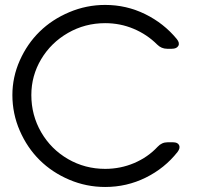

<svg xmlns="http://www.w3.org/2000/svg" viewBox="-20 -742 801 772"><path d="M653.8 -169.9H675.8Q694.8 -169.9 700.2 -158.2Q705.6 -146.5 693.8 -130.9Q642.1 -65.4 565.9 -27.8Q489.7 9.8 402.8 9.8Q327.1 9.8 258.3 -19.5Q189.5 -48.8 139.4 -98.4Q89.4 -147.9 59.6 -216.3Q29.8 -284.7 29.8 -359.9Q29.8 -432.1 59.6 -499Q89.4 -565.9 139.2 -614.7Q189 -663.6 258.3 -692.9Q327.6 -722.2 402.8 -722.2Q488.3 -722.2 563.5 -685.3Q638.7 -648.4 690.9 -585Q703.6 -569.3 697 -557.6Q690.4 -545.9 670.9 -545.9H651.9Q628.9 -545.9 611.8 -563Q571.3 -603.5 517.3 -626.2Q463.4 -648.9 402.8 -648.9Q321.8 -648.9 253.4 -609.6Q185.1 -570.3 145.5 -503.9Q106 -437.5 106 -359.9Q106 -278.8 145.5 -210.4Q185.1 -142.1 253.4 -102.5Q321.8 -63 402.8 -63Q464.4 -63 519.5 -86.4Q574.7 -109.9 613.8 -151.9Q630.4 -169.9 653.8 -169.9Z"/></svg>

Font: Arcon Rounded-
Style: Regular
Weight: 400
Designer: M. Zarth
Foundry: martin zarth - visuelle & digitale kommunikation
Version: Version 1.110;PS 001.110;hotconv 1.0.70;makeotf.lib2.5.58329